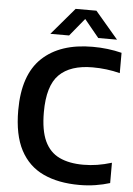

<svg xmlns="http://www.w3.org/2000/svg" viewBox="-62 -994 729 1050"><g transform="rotate(5 302.0 -469.0)"><path d="M413.5 9.5Q298 9.5 215.8 -28.8Q133.5 -67 89.5 -150.2Q45.5 -233.5 45.5 -368.5Q45.5 -563 144 -656.2Q242.5 -749.5 421.5 -749.5Q505 -749.5 581 -730.5V-619Q508 -637.5 431 -637.5Q309 -637.5 247.5 -576.5Q186 -515.5 186 -370.5Q186 -270.5 213.2 -212Q240.5 -153.5 294 -128Q347.5 -102.5 425.5 -102.5Q464.5 -102.5 502.2 -108.5Q540 -114.5 581 -127V-15.5Q544.5 -4 501.8 2.8Q459 9.5 413.5 9.5ZM184 -800 310 -948H424L550 -800H447L367 -897.5L287 -800Z"/></g></svg>

Font: Encode Sans SmBold
Style: Regular
Weight: 600
Designer: Multiple Designers
Foundry: Impallari Type
Version: Version 3.002; ttfautohint (v1.8.3) -l 8 -r 50 -G 200 -x 14 